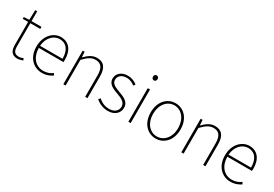

<svg xmlns="http://www.w3.org/2000/svg" viewBox="40 -1668 3729 2610"><g transform="rotate(30 1904.5 -363.0)"><path d="M241 13C259 13 292 4 323 -7L311 -37C292 -28 264 -20 244 -20C167 -20 152 -67 152 -135V-494H308V-527H152V-681H121L117 -527L33 -522V-494H117V-140C117 -48 143 13 241 13Z M623 13C701 13 746 -13 786 -37L770 -68C730 -39 685 -20 625 -20C501 -20 420 -122 420 -261H806C808 -275 808 -286 808 -297C808 -453 731 -540 609 -540C492 -540 382 -434 382 -262C382 -90 490 13 623 13ZM420 -294C431 -427 515 -507 609 -507C708 -507 773 -437 773 -294Z M955 0H991V-403C1058 -472 1106 -507 1171 -507C1261 -507 1298 -450 1298 -334V0H1334V-339C1334 -475 1283 -540 1175 -540C1102 -540 1047 -498 993 -443H991L985 -527H955Z M1659 13C1770 13 1831 -55 1831 -133C1831 -236 1740 -262 1656 -294C1593 -318 1533 -342 1533 -405C1533 -457 1573 -507 1660 -507C1715 -507 1752 -485 1787 -459L1808 -486C1771 -518 1715 -540 1662 -540C1553 -540 1496 -476 1496 -403C1496 -312 1582 -282 1662 -253C1724 -231 1794 -200 1794 -131C1794 -71 1749 -20 1661 -20C1583 -20 1534 -50 1490 -88L1467 -59C1514 -20 1580 13 1659 13Z M1976 0H2012V-527H1976ZM1995 -660C2015 -660 2031 -675 2031 -701C2031 -723 2015 -739 1995 -739C1974 -739 1959 -723 1959 -701C1959 -675 1974 -660 1995 -660Z M2409 13C2535 13 2643 -88 2643 -262C2643 -439 2535 -540 2409 -540C2283 -540 2175 -439 2175 -262C2175 -88 2283 13 2409 13ZM2409 -20C2297 -20 2213 -118 2213 -262C2213 -407 2297 -507 2409 -507C2521 -507 2606 -407 2606 -262C2606 -118 2521 -20 2409 -20Z M2807 0H2843V-403C2910 -472 2958 -507 3023 -507C3113 -507 3150 -450 3150 -334V0H3186V-339C3186 -475 3135 -540 3027 -540C2954 -540 2899 -498 2845 -443H2843L2837 -527H2807Z M3582 13C3660 13 3705 -13 3745 -37L3729 -68C3689 -39 3644 -20 3584 -20C3460 -20 3379 -122 3379 -261H3765C3767 -275 3767 -286 3767 -297C3767 -453 3690 -540 3568 -540C3451 -540 3341 -434 3341 -262C3341 -90 3449 13 3582 13ZM3379 -294C3390 -427 3474 -507 3568 -507C3667 -507 3732 -437 3732 -294Z"/></g></svg>

Font: Source Han Sans JP ExtraLight
Style: Regular
Weight: 250
Designer: Ryoko NISHIZUKA 西塚涼子 (kana, bopomofo & ideographs); Paul D. Hunt (Latin, Greek & Cyrillic); Sandoll Communications 산돌커뮤니
Foundry: Adobe
Version: Version 2.001;hotconv 1.0.107;makeotfexe 2.5.65593